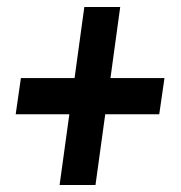

<svg xmlns="http://www.w3.org/2000/svg" viewBox="-20 -531 519 551"><path d="M151 0 179 -203H25L40 -307H194L222 -511H325L297 -307H452L437 -203H282L254 0Z"/></svg>

Font: Archivo Narrow
Style: Bold Italic
Weight: 700
Italic angle: -8°
Designer: Hector Gatti
Foundry: Omnibus-Type
Version: Version 3.002